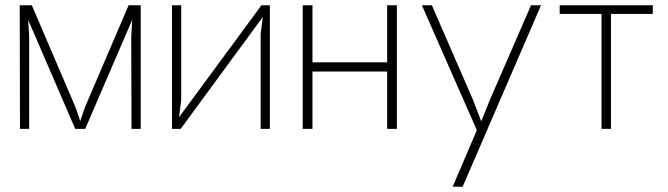

<svg xmlns="http://www.w3.org/2000/svg" viewBox="-20 -490 2540 730"><path d="M101 -470 268 -80 290 -15H280L302 -80L469 -470H515V0H480L479 -350L484 -438L494 -441L304 0H266L76 -440L86 -437L91 -350V0H56L55 -470Z M1006 0H971V-360L981 -440L992 -443L667 0H634V-470H669V-110L659 -30L648 -27L974 -470H1006Z M1489 0H1452V-218H1168V0H1131V-470H1168V-253H1452V-470H1489Z M1739 220H1701L1793 5L1584 -470H1622L1779 -109L1816 -12H1803L1842 -109L1999 -470H2037Z M2267 0V-437H2108V-470H2462V-437H2303V0Z"/></svg>

Font: Kreadon
Style: Regular
Weight: 400
Designer: kohakuno
Foundry: StudioGnu
Version: Version 1.000;Glyphs 3.1.2 (3151)